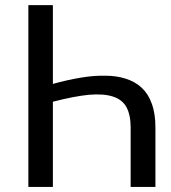

<svg xmlns="http://www.w3.org/2000/svg" viewBox="-20 -737 676 757"><path d="M188.5 -406.2Q245.1 -421.9 297.9 -430.7Q349.6 -439.5 394.5 -438.5Q439.5 -438.5 475.6 -426.8Q512.7 -415 538.1 -391.6Q564.5 -367.2 578.1 -329.1Q592.8 -290 592.8 -234.4Q592.8 -156.2 592.8 0Q568.4 0 495.1 0Q495.1 -58.6 495.1 -234.4Q495.1 -284.2 478.5 -314.5Q461.9 -344.7 424.8 -356.4Q388.7 -368.2 330.1 -363.3Q271.5 -357.4 188.5 -335.9Q188.5 -223.6 188.5 0Q164.1 0 91.8 0Q91.8 -67.4 91.8 -268.6Q91.8 -380.9 91.8 -716.8Q116.2 -716.8 188.5 -716.8Q188.5 -638.7 188.5 -406.2Z"/></svg>

Font: Lato
Style: Regular
Weight: 400
Designer: Lukasz Dziedzic with Adam Twardoch and Botio Nikoltchev
Version: Version 2.015; 2015-08-06; http://www.latofonts.com/